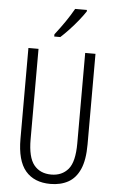

<svg xmlns="http://www.w3.org/2000/svg" viewBox="-62 -989 629 1041"><g transform="rotate(5 252.0 -468.5)"><path d="M435 -221Q435 -136 412.5 -85.5Q390 -35 349 -12.5Q308 10 253 10Q164 10 117 -45.5Q70 -101 70 -220V-714H125V-222Q125 -124 158.5 -82.5Q192 -41 253 -41Q311 -41 345 -81Q379 -121 379 -222V-714H435ZM368 -939Q353 -916 330 -887.5Q307 -859 282 -832.5Q257 -806 237 -788H204V-800Q235 -840 259 -875Q283 -910 304 -947H368Z"/></g></svg>

Font: Noto Sans Khmer ExtraCondensed Light
Style: Regular
Weight: 300
Width: 2
Designer: Danh Hong and the Monotype Design Team
Foundry: Monotype Imaging Inc.
Version: Version 2.004; ttfautohint (v1.8.4.7-5d5b)